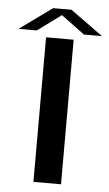

<svg xmlns="http://www.w3.org/2000/svg" viewBox="-94 -745 444 780"><g transform="rotate(5 128.0 -355.0)"><path d="M72.5 0H185V-589.5H72.5ZM-42 -614H32.5L129 -685L225 -614H298.5L165.5 -710H91Z"/></g></svg>

Font: Anybody Expanded
Style: Regular
Weight: 400
Width: 7
Version: Version 1.113;gftools[0.9.25]